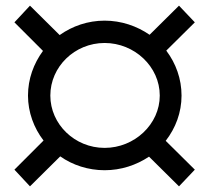

<svg xmlns="http://www.w3.org/2000/svg" viewBox="-20 -657 740 679"><path d="M622 -319C622 -378 602 -433 568 -478L669 -578L613 -637L509 -534C464 -565 409 -584 350 -584C291 -584 236 -565 191 -533L86 -637L31 -578L132 -477C99 -432 79 -378 79 -319C79 -260 100 -204 134 -160L31 -57L86 2L193 -104C237 -73 292 -55 350 -55C408 -55 462 -73 507 -103L613 2L669 -57L566 -159C601 -204 622 -259 622 -319ZM350 -134C244 -134 158 -218 158 -319C158 -421 244 -505 350 -505C456 -505 545 -421 545 -319C545 -218 456 -134 350 -134Z"/></svg>

Font: AWKNG-Font Medium
Style: Regular
Weight: 500
Designer: Awakening Church
Foundry: Awakening Church
Version: Version 1.700;PS 001.700;hotconv 1.0.88;makeotf.lib2.5.64775